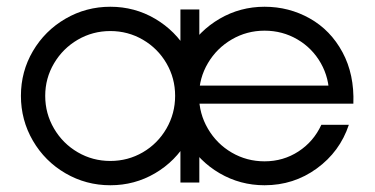

<svg xmlns="http://www.w3.org/2000/svg" viewBox="-20 -541 1110 569"><path d="M499 -257Q499 -329 534.5 -389.5Q570 -450 631 -485.5Q692 -521 764 -521Q836.5 -521 898 -486.4Q959.6 -451.8 995 -386.2Q1030.4 -320.6 1027.2 -233.7H529.9V-287.3H987.3L955.3 -256.3Q956.1 -308.9 930.9 -353.6Q905.6 -398.3 861.4 -424.2Q817.1 -450.1 764 -450.1Q711.5 -450.1 667 -424.2Q622.4 -398.3 596.2 -353.9Q569.9 -309.5 569.9 -257Q569.9 -204.3 596.2 -159.5Q622.4 -114.7 666.8 -88.8Q711.3 -62.9 764 -62.9Q819.5 -62.9 864.4 -92.1Q909.3 -121.2 932.3 -171.1H1013.8Q987.1 -91.3 918.8 -41.7Q850.5 8 764 8Q692 8 631 -27.5Q570 -63 534.5 -124Q499 -185 499 -257ZM42 -257Q42 -329 77.5 -389.5Q113 -450 174 -485.5Q235 -521 307 -521Q379 -521 439.5 -485.5Q500 -450 535.5 -389.5Q571 -329 571 -257Q571 -185 535.5 -124Q500 -63 439.5 -27.5Q379 8 307 8Q235 8 174 -27.5Q113 -63 77.5 -124Q42 -185 42 -257ZM499 -257Q499 -309.3 473.3 -353.4Q447.6 -397.6 403.4 -423.3Q359.3 -449 307 -449Q254.7 -449 210.5 -423.3Q166.3 -397.5 140.2 -353.4Q114 -309.2 114 -256.9Q114 -204.6 140.1 -160Q166.3 -115.4 210.5 -89.7Q254.6 -64 306.9 -64Q359.2 -64 403.4 -89.7Q447.5 -115.5 473.3 -160.1Q499 -204.7 499 -257ZM514.7 -513H570.7V0H514.7Z"/></svg>

Font: Lineal Thin
Style: Regular
Weight: 200
Designer: Created by Frank Adebiaye with contributions from Anton Moglia & Ariel Martín Pérez
Created by Frank ADEBIAYE with FontF
Foundry: Velvetyne Type Foundry
Version: Version 2.000;Glyphs 3.2 (3227)